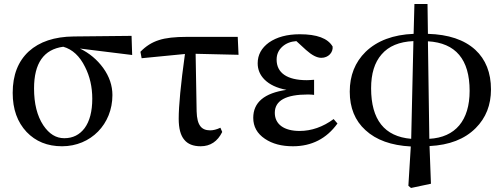

<svg xmlns="http://www.w3.org/2000/svg" viewBox="-20 -711 2500 953"><path d="M288 15C431 15 538 -95 538 -239C538 -286 523 -331 492 -374C462 -415 424 -447 377 -470L636 -438L633 -533L346 -530C250 -529 176 -504 123 -456C70 -407 43 -339 43 -250C43 -169 66 -105 112 -56C157 -9 215 15 288 15ZM299 -25C258 -25 224 -46 195 -89C164 -136 149 -197 149 -272C149 -397 197 -466 294 -479C340 -466 376 -432 402 -379C426 -332 438 -279 438 -221C438 -158 425 -109 400 -75C375 -42 342 -25 299 -25Z M976 15C1024 15 1060 -9 1083 -56L1074 -77C1055 -68 1038 -64 1023 -64C1001 -64 985 -71 975 -84C963 -99 957 -123 956 -158L951 -444L1164 -439L1160 -528H908C848 -528 802 -523 769 -512C734 -501 704 -482 677 -454L683 -422L898 -443C877 -292 867 -185 867 -122C867 -74 876 -39 895 -17C912 4 939 15 976 15Z M1434 15C1527 15 1601 -23 1655 -98L1636 -120C1583 -81 1526 -61 1467 -61C1390 -61 1344 -94 1344 -151C1344 -212 1399 -242 1509 -242C1521 -242 1531 -241 1539 -240V-315C1524 -314 1512 -313 1503 -313C1404 -313 1353 -350 1353 -415C1353 -442 1363 -463 1382 -480C1400 -496 1423 -505 1451 -507L1499 -463C1528 -437 1553 -424 1575 -424C1610 -424 1634 -451 1631 -480C1607 -521 1553 -541 1468 -541C1405 -541 1354 -527 1315 -500C1278 -473 1259 -439 1259 -397C1259 -366 1270 -339 1293 -316C1318 -291 1354 -274 1402 -265C1292 -249 1237 -203 1237 -126C1237 -83 1256 -48 1295 -22C1332 3 1378 15 1434 15Z M2119 201 2112 14C2210 9 2286 -20 2341 -75C2392 -126 2417 -190 2417 -267C2417 -350 2391 -416 2339 -464C2284 -514 2206 -540 2104 -543L2102 -691H2037L2033 -543C1932 -539 1852 -509 1795 -454C1742 -402 1716 -336 1716 -256C1716 -176 1742 -112 1794 -65C1847 -16 1922 11 2019 16L2007 211L2020 222ZM2021 -22C1888 -33 1822 -117 1822 -273C1822 -345 1839 -401 1874 -441C1909 -482 1962 -504 2032 -507ZM2104 -506C2242 -498 2311 -416 2311 -260C2311 -113 2240 -29 2111 -22Z"/></svg>

Font: AllPunType SemiBold
Style: Regular
Weight: 600
Version: 1.0